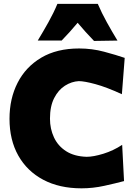

<svg xmlns="http://www.w3.org/2000/svg" viewBox="-20 -986 722 1020"><path d="M413 14.5Q295.5 14.5 209.8 -31Q124 -76.5 77.2 -159.5Q30.5 -242.5 30.5 -355Q30.5 -462 73.5 -546.2Q116.5 -630.5 199 -679.5Q281.5 -728.5 400.5 -728.5Q469 -728.5 533.2 -711.2Q597.5 -694 642.5 -678.5L627.5 -485.5Q546 -523 487 -539Q428 -555 398.5 -555Q360.5 -553 325.2 -530.8Q290 -508.5 267.8 -465Q245.5 -421.5 245.5 -355.5Q245.5 -301.5 266.8 -256Q288 -210.5 331.2 -182.8Q374.5 -155 440.5 -153Q476 -153 529 -169.2Q582 -185.5 629 -216.5L639 -24Q594 -12 534 1.2Q474 14.5 413 14.5ZM479.5 -768.5Q433.5 -816 392.5 -865Q353 -817.5 307.5 -770.5H180.5Q210 -819 237.2 -867.8Q264.5 -916.5 285 -965.5H499.5Q520.5 -916.5 547.5 -867.8Q574.5 -819 604 -770.5Z"/></svg>

Font: Commissioner Flair ExtraBold
Style: Regular
Weight: 800
Designer: Kostas Bartsokas
Foundry: Kostas Bartsokas
Version: Version 1.000; ttfautohint (v1.8.3)